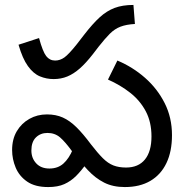

<svg xmlns="http://www.w3.org/2000/svg" viewBox="-20 -745 751 777"><path d="M197 -425Q168 -425 141.5 -436Q115 -447 93 -477.5Q71 -508 55 -564L138 -591Q153 -536 167 -518Q181 -500 203 -500Q223 -500 240.5 -512.5Q258 -525 290 -565L321 -605Q355 -649 383.5 -675Q412 -701 444 -713Q476 -725 520 -725L526 -648Q491 -646 467.5 -637Q444 -628 424.5 -608.5Q405 -589 379 -556L356 -526Q328 -490 303 -468Q278 -446 252.5 -435.5Q227 -425 197 -425ZM485 12Q437 12 401.5 -6Q366 -24 336 -56Q306 -88 273 -131Q244 -171 223 -189Q202 -207 172 -207Q144 -207 125.5 -189Q107 -171 107 -136Q107 -105 126.5 -84Q146 -63 180 -63Q214 -63 236.5 -83Q259 -103 275 -141L328 -81Q309 -54 288 -33Q267 -12 240.5 0Q214 12 175 12Q122 12 90 -10Q58 -32 43.5 -66.5Q29 -101 29 -138Q29 -182 48 -214Q67 -246 99 -264Q131 -282 170 -282Q206 -282 234 -269.5Q262 -257 289 -230.5Q316 -204 348 -161Q375 -126 396 -105Q417 -84 439 -75.5Q461 -67 490 -67Q540 -67 566.5 -99.5Q593 -132 593 -193Q593 -251 570 -294.5Q547 -338 507 -369.5Q467 -401 417 -423L455 -500Q517 -474 567 -430Q617 -386 646.5 -327.5Q676 -269 676 -198Q676 -132 653.5 -85Q631 -38 588.5 -13Q546 12 485 12Z"/></svg>

Font: ltelugu85
Style: Book
Weight: 400
Designer: Jelle Bosma - Monotype Design Team
Foundry: Monotype Imaging Inc.
Version: Version 2.003